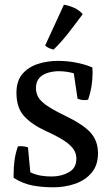

<svg xmlns="http://www.w3.org/2000/svg" viewBox="-20 -777 472 817"><path d="M109 -44Q130 -34 151.5 -30Q173 -26 200 -26Q241 -26 273 -44Q305 -62 305 -102Q305 -123 293.5 -141Q282 -159 253.5 -178Q225 -197 172 -221Q114 -248 82 -283.5Q50 -319 50 -382Q50 -433 75.5 -462.5Q101 -492 141.5 -505Q182 -518 227 -518Q266 -518 304.5 -510.5Q343 -503 373 -490Q373 -485 373.5 -479Q374 -473 374 -468Q374 -407 355 -353Q351 -352 347.5 -351.5Q344 -351 340 -351Q325 -351 310 -357L294 -465Q281 -469 264 -471.5Q247 -474 230 -474Q207 -474 184.5 -467.5Q162 -461 147.5 -445.5Q133 -430 133 -402Q133 -383 141.5 -366Q150 -349 175.5 -330.5Q201 -312 252 -287Q332 -249 364.5 -213.5Q397 -178 397 -125Q397 -74 370 -42Q343 -10 299.5 5Q256 20 207 20Q160 20 119.5 12.5Q79 5 38 -20V-37Q38 -64 41.5 -92.5Q45 -121 56 -154Q62 -155 66 -155Q84 -155 99 -150ZM252 -757Q275 -753 296 -743.5Q317 -734 332 -717Q301 -675 271 -636.5Q241 -598 208 -566Q199 -568 189.5 -572Q180 -576 172 -583Z"/></svg>

Font: Alike
Style: Regular
Weight: 400
Designer: Sveta Sebyakina
Foundry: Cyreal (www.cyreal.org)
Version: Version 1.301; ttfautohint (v1.8.4.7-5d5b)